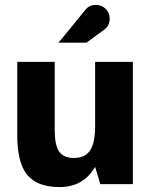

<svg xmlns="http://www.w3.org/2000/svg" viewBox="-20 -747 610 779"><path d="M369 -727Q393 -727 409 -711Q425 -695 425 -671Q425 -645 406 -629Q401 -626 331 -574H217Q218 -574 272.5 -641Q327 -708 328 -709Q343 -727 369 -727ZM366 -70Q318 12 222 12Q131 12 90.5 -37.5Q50 -87 50 -198V-496H202V-219Q202 -158 220 -132Q238 -106 280 -106Q325 -106 345.5 -136.5Q366 -167 366 -235V-496H519V0H387Z"/></svg>

Font: Atkinson Hyperlegible Pro
Style: Bold
Weight: 700
Designer: Elliott Scott, Megan Eiswerth, Linus Boman, Theodore Petrosky, Jacob Perez
Foundry: Braille Institute
Version: Version 1.5.1